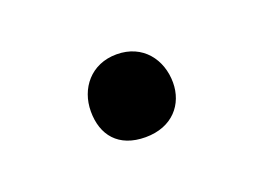

<svg xmlns="http://www.w3.org/2000/svg" viewBox="-37 -387 357 260"><g transform="rotate(-20 141.0 -257.5)"><path d="M200 -255C200 -288 179 -317 141 -317C104 -317 82 -289 82 -256C82 -222 101 -198 140 -198C179 -198 200 -224 200 -255Z"/></g></svg>

Font: mjx-stx-n
Style: Regular
Weight: 500
Version: 1.0.0